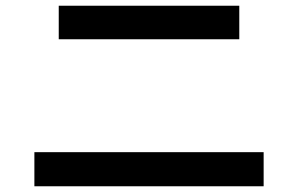

<svg xmlns="http://www.w3.org/2000/svg" viewBox="-20 -670 1040 670"><path d="M185 -650V-533H815V-650ZM100 -20H900V-139H100Z"/></svg>

Font: KT Kiyosuna Sans Bold
Style: Regular
Weight: 700
Designer: [Zen Kaku Gothic] Yoshimichi Ohira
Version: Version 1.010;Glyphs 3.1.2 (3151)